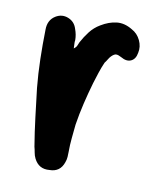

<svg xmlns="http://www.w3.org/2000/svg" viewBox="-60 -471 470 550"><g transform="rotate(10 175.5 -196.0)"><path d="M128 -326Q135 -331 137 -336.5Q139 -342 141 -346Q150 -363 162 -378.5Q174 -394 191 -404Q214 -418 236.5 -420.5Q259 -423 282 -409Q299 -400 307.5 -382Q316 -364 312 -346Q309 -327 296 -321Q283 -315 266 -325Q257 -330 251 -330Q245 -330 237 -322Q233 -318 229.5 -312Q226 -306 222 -301Q215 -285 210 -269.5Q205 -254 200 -238Q191 -207 183.5 -175.5Q176 -144 171 -112Q169 -92 167 -72Q165 -52 165 -32Q165 -25 164.5 -17Q164 -9 161 -1Q151 29 120 29Q89 32 75 4Q71 -4 69.5 -13Q68 -22 66 -29Q59 -71 54 -112.5Q49 -154 44 -196Q40 -237 39 -279.5Q38 -322 39 -365Q39 -393 60 -406Q78 -417 97 -409.5Q116 -402 122 -382Q128 -366 128 -350Q127 -345 127.5 -339Q128 -333 128 -326Z"/></g></svg>

Font: Delicious Handrawn
Style: Regular
Weight: 400
Designer: Agung Rohmat
Foundry: Agung Rohmat
Version: Version 1.002; ttfautohint (v1.8.4.7-5d5b);gftools[0.9.27]